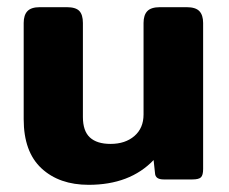

<svg xmlns="http://www.w3.org/2000/svg" viewBox="-20 -500 637 535"><path d="M46 -168V-436Q46 -458 56.5 -469Q67 -480 91 -480H166Q191 -480 201 -469.5Q211 -459 211 -436V-174Q211 -135 230.5 -117Q250 -99 288 -99Q329 -99 354.5 -121Q380 -143 380 -181V-436Q380 -458 390.5 -469Q401 -480 426 -480H500Q525 -480 535.5 -469Q546 -458 546 -436V-29Q546 -12 540 -6Q534 0 516 0H436Q413 0 412 -17L408 -54Q342 15 227 15Q145 15 95.5 -31Q46 -77 46 -168Z"/></svg>

Font: Mitr Medium
Style: Regular
Weight: 500
Designer: Thanarat Vachiruckul
Foundry: Cadson Demak
Version: Version 1.002